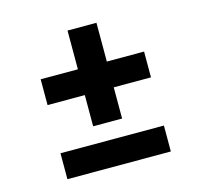

<svg xmlns="http://www.w3.org/2000/svg" viewBox="-86 -644 771 737"><g transform="rotate(-15 300.0 -275.5)"><path d="M357.5 -551V-397H505.5V-294.5H357.5V-170.5H242.5V-294.5H94.5V-397H242.5V-551ZM505.5 -103V0H94.5V-103Z"/></g></svg>

Font: Fira Code Light SemiBold
Style: Regular
Weight: 600
Monospace: yes
Version: Version 5.002